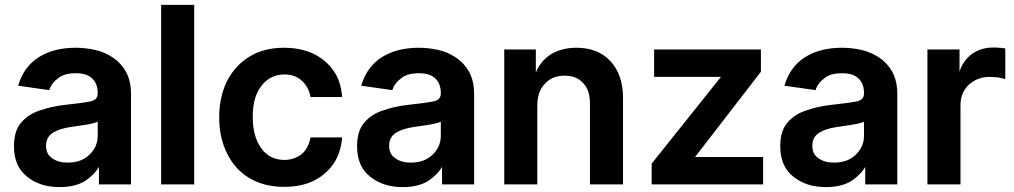

<svg xmlns="http://www.w3.org/2000/svg" viewBox="-20 -750 4141 784"><path d="M90 -29Q37 -71 37 -153Q37 -216 67 -250Q97 -285 146 -300Q192 -316 247 -322Q314 -329 349 -336Q379 -342 379 -368V-370Q379 -409 356 -430Q334 -451 290 -451Q242 -451 218 -431Q191 -412 181 -382L54 -400Q77 -478 139 -517Q200 -555 289 -555Q329 -555 369 -546Q406 -538 441 -515Q475 -492 495 -456Q515 -419 515 -365V3H384V-72H386Q368 -39 329 -12Q288 14 223 14Q143 14 90 -29ZM346 -119Q379 -151 379 -196V-253Q377 -251 354 -245Q324 -239 307 -237Q283 -233 266 -231Q224 -225 196 -208Q168 -190 168 -155Q168 -120 193 -104Q217 -86 256 -86Q313 -86 346 -119Z M638 3V-730H773V3Z M998 -23Q939 -58 907 -124Q875 -188 875 -271Q875 -353 907 -419Q941 -484 999 -519Q1058 -555 1139 -555Q1207 -555 1259 -531Q1311 -506 1342 -461Q1372 -419 1377 -354H1248Q1241 -394 1213 -420Q1185 -446 1141 -446Q1084 -446 1048 -400Q1012 -355 1012 -273Q1012 -191 1048 -143Q1082 -97 1141 -97Q1180 -97 1211 -120Q1239 -143 1248 -189H1377Q1372 -127 1343 -83Q1312 -37 1261 -12Q1211 13 1140 13Q1058 13 998 -23Z M1491 -29Q1438 -71 1438 -153Q1438 -216 1468 -250Q1498 -285 1547 -300Q1593 -316 1648 -322Q1715 -329 1750 -336Q1780 -342 1780 -368V-370Q1780 -409 1757 -430Q1735 -451 1691 -451Q1643 -451 1619 -431Q1592 -412 1582 -382L1455 -400Q1478 -478 1540 -517Q1601 -555 1690 -555Q1730 -555 1770 -546Q1807 -538 1842 -515Q1876 -492 1896 -456Q1916 -419 1916 -365V3H1785V-72H1787Q1769 -39 1730 -12Q1689 14 1624 14Q1544 14 1491 -29ZM1747 -119Q1780 -151 1780 -196V-253Q1778 -251 1755 -245Q1725 -239 1708 -237Q1684 -233 1667 -231Q1625 -225 1597 -208Q1569 -190 1569 -155Q1569 -120 1594 -104Q1618 -86 1657 -86Q1714 -86 1747 -119Z M2039 3V-548H2168V-456H2169Q2187 -500 2229 -528Q2273 -555 2334 -555Q2421 -555 2472 -501Q2525 -444 2524 -347V3H2389V-327Q2389 -382 2361 -411Q2334 -441 2286 -441Q2235 -441 2206 -409Q2174 -377 2174 -320V3Z M2923 -435V-436H2651V-548H3087V-457L2819 -110V-109H3096V3H2641V-82Z M3219 -29Q3166 -71 3166 -153Q3166 -216 3196 -250Q3226 -285 3275 -300Q3321 -316 3376 -322Q3443 -329 3478 -336Q3508 -342 3508 -368V-370Q3508 -409 3485 -430Q3463 -451 3419 -451Q3371 -451 3347 -431Q3320 -412 3310 -382L3183 -400Q3206 -478 3268 -517Q3329 -555 3418 -555Q3458 -555 3498 -546Q3535 -538 3570 -515Q3604 -492 3624 -456Q3644 -419 3644 -365V3H3513V-72H3515Q3497 -39 3458 -12Q3417 14 3352 14Q3272 14 3219 -29ZM3475 -119Q3508 -151 3508 -196V-253Q3506 -251 3483 -245Q3453 -239 3436 -237Q3412 -233 3395 -231Q3353 -225 3325 -208Q3297 -190 3297 -155Q3297 -120 3322 -104Q3346 -86 3385 -86Q3442 -86 3475 -119Z M3898 -548V-457Q3911 -501 3949 -530Q3987 -556 4035 -556Q4050 -556 4059 -555Q4073 -555 4085 -552V-427Q4075 -430 4055 -434Q4031 -436 4021 -436Q3971 -436 3936 -404Q3902 -371 3902 -321V3H3767V-548Z"/></svg>

Font: Sinter Bold
Style: Regular
Weight: 700
Foundry: Adobe & rsms
Version: Version 1.000